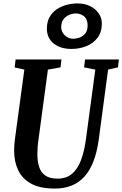

<svg xmlns="http://www.w3.org/2000/svg" viewBox="-20 -1090 714 1120"><path d="M610.5 -684 556.5 -279.5Q546.5 -204 525.2 -149Q504 -94 471.8 -59Q439.5 -24 396.5 -7Q353.5 10 300 10Q213 10 161 -19Q109 -48 85.8 -97.8Q62.5 -147.5 62.5 -209.5Q62.5 -226.5 63.5 -242.5Q64.5 -258.5 66.5 -274.5L122 -684L65.5 -696.5L71 -743H338.5L333 -697L259.5 -684L204.5 -276Q201 -253 199.5 -231.8Q198 -210.5 198 -191Q198 -148 208.5 -115.8Q219 -83.5 244.8 -65.8Q270.5 -48 315.5 -48Q367 -48 400 -76Q433 -104 452.5 -155.8Q472 -207.5 481.5 -279.5L536 -684L470.5 -697L476 -743H673.5L668 -697ZM397.5 -804.5Q331 -804.5 292.2 -837Q253.5 -869.5 253.5 -922.5Q253.5 -963 269.8 -991.2Q286 -1019.5 312.5 -1036.8Q339 -1054 370.2 -1062Q401.5 -1070 432 -1070Q473.5 -1070 505.2 -1054.5Q537 -1039 555.5 -1012.5Q574 -986 574 -952.5Q574 -902.5 548.8 -869.5Q523.5 -836.5 483 -820.5Q442.5 -804.5 397.5 -804.5ZM405 -864Q425 -864 445 -871.2Q465 -878.5 478 -895.5Q491 -912.5 491 -941Q491 -978.5 470 -995Q449 -1011.5 422.5 -1011.5Q403 -1011.5 383 -1003Q363 -994.5 350 -977Q337 -959.5 337 -931.5Q337 -904 358 -884Q379 -864 405 -864Z"/></svg>

Font: Merriweather 24pt SemiCondensed
Style: Bold Italic
Weight: 700
Width: 4
Italic angle: -7.8°
Designer: Eben Sorkin
Foundry: Eben Sorkin
Version: Version 2.101